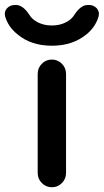

<svg xmlns="http://www.w3.org/2000/svg" viewBox="-49 -789 426 787"><path d="M-28.3 -722.7Q-29.3 -727.5 -29.3 -732.4Q-29.3 -744.1 -20.5 -754.9Q-7.8 -768.6 12.7 -768.6H16.6Q44.9 -768.6 71.3 -728.5Q78.1 -716.8 90.8 -707Q121.1 -684.6 163.6 -684.6Q206.1 -684.6 236.3 -707Q249 -716.8 255.9 -728.5Q282.2 -768.6 310.5 -768.6H315.4Q335 -768.6 347.7 -754.9Q356.4 -744.1 356.4 -732.4Q356.4 -727.5 355.5 -722.7Q342.8 -678.7 305.7 -648.4Q249 -601.6 163.6 -601.6Q78.1 -601.6 22.5 -648.4Q-15.6 -678.7 -28.3 -722.7ZM105.5 -80.1V-486.3Q105.5 -510.7 122.6 -527.8Q139.6 -544.9 163.6 -544.9Q187.5 -544.9 204.6 -527.8Q221.7 -510.7 221.7 -486.3V-80.1Q221.7 -55.7 204.6 -38.6Q187.5 -21.5 163.6 -21.5Q139.6 -21.5 122.6 -38.6Q105.5 -55.7 105.5 -80.1Z"/></svg>

Font: Gen Jyuu GothicX Medium
Style: Regular
Weight: 500
Designer: Ryoko NISHIZUKA (kana &amp; ideographs); Paul D. Hunt (Latin, Greek &amp; Cyrillic); Wenlong ZHANG (bopomofo); Sandoll C
Version: Version 1.058.20140828